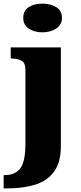

<svg xmlns="http://www.w3.org/2000/svg" viewBox="-46 -797 444 1057"><path d="M188 -619Q143 -619 112.5 -639.5Q82 -660 82 -698Q82 -739 112.5 -758Q143 -777 188 -777Q231 -777 263 -758Q295 -739 295 -698Q295 -660 263 -639.5Q231 -619 188 -619ZM-26 240V167H-19Q37 167 65.5 130Q94 93 94 -7V-410Q94 -452 71.5 -463.5Q49 -475 17 -475H13V-536H289V8Q289 97 251.5 148Q214 199 148 219.5Q82 240 -3 240Z"/></svg>

Font: Noto Serif Devanagari Black
Style: Regular
Weight: 900
Designer: Universal Thirst, Indian Type Foundry and the Monotype Design Team
Foundry: Monotype Imaging Inc.
Version: Version 2.004; ttfautohint (v1.8.4.7-5d5b)